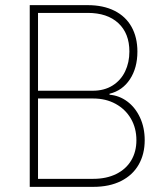

<svg xmlns="http://www.w3.org/2000/svg" viewBox="-20 -727 644 747"><path d="M95.7 -707H321.3Q381.8 -707 425.5 -685.1Q469.2 -663.1 491.9 -622.3Q514.6 -581.5 514.6 -526.4Q514.6 -462.9 485.6 -418.7Q456.5 -374.5 406.2 -362.3V-358.4Q443.8 -355.5 475.1 -332.3Q506.3 -309.1 524.7 -269.8Q543 -230.5 543 -181.6Q543 -127.4 519.5 -86.4Q496.1 -45.4 450.9 -22.7Q405.8 0 342.8 0H95.7ZM510.7 -181.6Q510.7 -228.5 489.3 -265.4Q467.8 -302.2 429.7 -323Q391.6 -343.8 342.8 -343.8H127.9V-31.2H342.8Q394 -31.2 432.1 -50Q470.2 -68.8 490.5 -102.8Q510.7 -136.7 510.7 -181.6ZM483.4 -526.4Q483.4 -597.2 440.4 -637Q397.5 -676.8 321.3 -676.8H127.9V-374H340.8Q385.7 -374 418 -394.3Q450.2 -414.6 466.8 -449.2Q483.4 -483.9 483.4 -526.4Z"/></svg>

Font: Pretendard Thin
Style: Regular
Weight: 100
Designer: Base glyphs from Inter by Rasmus Andersson; Hangeul glyphs from Noto Sans CJK(Source Han Sans) by Jang Soo-young and Kan
Foundry: Kil Hyung-jin
Version: Version 1.309